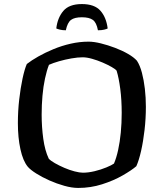

<svg xmlns="http://www.w3.org/2000/svg" viewBox="-20 -925 806 945"><path d="M365 0Q334 0 296.5 -10.5Q259 -21 223 -37Q187 -53 158.5 -71Q130 -89 117 -104Q93 -133 80.5 -190.5Q68 -248 68 -319Q68 -378 74.5 -435Q81 -492 91 -538.5Q101 -585 112 -610Q135 -628 168.5 -647Q202 -666 243 -683Q284 -700 328 -710Q372 -720 416 -720Q442 -720 476.5 -711.5Q511 -703 546.5 -689.5Q582 -676 610.5 -659.5Q639 -643 654 -626Q669 -603 678.5 -567Q688 -531 693 -488Q698 -445 698 -399Q698 -342 691.5 -285.5Q685 -229 674.5 -182.5Q664 -136 651 -107Q628 -87 583.5 -61.5Q539 -36 482.5 -18Q426 0 365 0ZM388 -75Q415 -75 446 -82.5Q477 -90 503.5 -101Q530 -112 541 -120Q553 -148 561.5 -187Q570 -226 574.5 -272.5Q579 -319 579 -369Q579 -433 572 -487Q565 -541 554 -577Q549 -584 530 -595Q511 -606 485.5 -617Q460 -628 433.5 -635.5Q407 -643 387 -643Q363 -643 331.5 -637.5Q300 -632 270.5 -623.5Q241 -615 221 -606Q210 -578 201.5 -538.5Q193 -499 189 -453.5Q185 -408 185 -361Q185 -300 193 -242Q201 -184 220 -144Q229 -134 250 -122Q271 -110 296.5 -99Q322 -88 347 -81.5Q372 -75 388 -75ZM383 -905Q445 -905 474 -872.5Q503 -840 510 -785Q505 -782 492.5 -779Q480 -776 462 -776Q455 -814 437 -827Q419 -840 383 -840Q347 -840 329.5 -827Q312 -814 304 -776Q288 -776 275.5 -779Q263 -782 257 -785Q263 -837 291.5 -871Q320 -905 383 -905Z"/></svg>

Font: Texturina 12pt Medium
Style: Regular
Weight: 500
Designer: Guillermo Torres Carreño
Foundry: Omnibus-Type
Version: Version 1.002